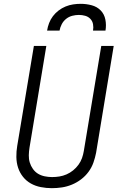

<svg xmlns="http://www.w3.org/2000/svg" viewBox="-20 -975 640 1003"><path d="M251 8Q222 8 193.5 2.5Q165 -3 141 -16.5Q117 -30 100 -51.5Q83 -73 74.5 -99Q66 -125 65.5 -154.5Q65 -184 70 -213L157 -735H222L134 -203Q131 -184 130.5 -164Q130 -144 135.5 -126Q141 -108 152 -92.5Q163 -77 178.5 -67.5Q194 -58 213.5 -54Q233 -50 252 -50Q271 -50 290 -53Q309 -56 327.5 -64Q346 -72 362 -85Q378 -98 390 -114.5Q402 -131 408.5 -149.5Q415 -168 418 -187L509 -735H574L482 -177Q477 -151 468 -125.5Q459 -100 442.5 -77.5Q426 -55 403.5 -38Q381 -21 355.5 -10.5Q330 0 303.5 4Q277 8 251 8ZM226 -815Q229 -835 236.5 -854.5Q244 -874 256.5 -890.5Q269 -907 286 -920Q303 -933 322.5 -941Q342 -949 362 -952Q382 -955 402 -955Q431 -955 459 -947.5Q487 -940 506 -920.5Q525 -901 530.5 -872.5Q536 -844 531 -815H466Q469 -832 466 -848.5Q463 -865 452 -876.5Q441 -888 425 -892.5Q409 -897 392 -897Q375 -897 357.5 -892.5Q340 -888 325.5 -876.5Q311 -865 302.5 -848.5Q294 -832 291 -815Z"/></svg>

Font: Iosevka Curly Light Extended
Style: Italic
Weight: 300
Width: 7
Italic angle: -9°
Monospace: yes
Designer: Belleve Invis
Foundry: Belleve Invis
Version: Version 11.1.0; ttfautohint (v1.8.3)